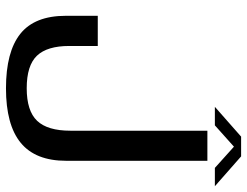

<svg xmlns="http://www.w3.org/2000/svg" viewBox="-113 -716 835 649"><g transform="rotate(90 304.5 -391.5)"><path d="M278.5 5.8Q402.1 5.8 462.8 -44.1Q523.5 -93.9 523.5 -197.7V-675H421.8V-211.8Q421.8 -134.6 388.3 -99.4Q354.8 -64.3 278.3 -64.3Q201.3 -64.3 168.3 -98.9Q135.4 -133.5 135.4 -208.2V-304.5H33.4V-196.4Q33.4 -91.3 94.3 -42.7Q155.1 5.8 278.5 5.8ZM341.1 -700.3H403.7L475.8 -764.8L547.5 -700.3H609.5L508.6 -789H441.8Z"/></g></svg>

Font: Anybody Thin
Style: Regular
Weight: 100
Designer: Tyler Finck
Foundry: Etcetera Type Company
Version: Version 1.114;gftools[0.9.25]